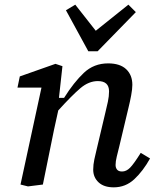

<svg xmlns="http://www.w3.org/2000/svg" viewBox="-20 -792 668 824"><path d="M468 12Q426 12 403 -9.5Q380 -31 380 -64Q380 -85 385 -108.5Q390 -132 396 -156L432 -308Q438 -332 443 -355.5Q448 -379 448 -400Q448 -444 400 -444Q361 -444 325 -413.5Q289 -383 230 -318L212 -236Q200 -177 188 -118Q176 -59 164 0L100 8L68 0L158 -416H55L65 -464L218 -518L248 -508L233 -372H255Q297 -439 340 -479.5Q383 -520 444 -520Q495 -520 521.5 -495Q548 -470 548 -428Q548 -410 543 -383Q538 -356 532 -332L492 -164Q486 -140 481 -119.5Q476 -99 476 -84Q476 -72 482.5 -64Q489 -56 504 -56Q522 -56 538 -72Q554 -88 584 -136L624 -112Q594 -58 556.5 -23Q519 12 468 12ZM303 -772 391 -660 531 -772 563 -740 399 -572H359L263 -748Z"/></svg>

Font: Source Serif 4 Caption
Style: Italic
Weight: 400
Italic angle: -12°
Designer: Frank Grießhammer
Foundry: Adobe Systems Incorporated
Version: Version 4.004;hotconv 1.0.117;makeotfexe 2.5.65602